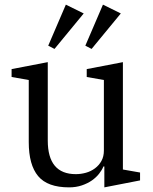

<svg xmlns="http://www.w3.org/2000/svg" viewBox="-20 -796 659 828"><path d="M278 12Q185 12 144.5 -36.5Q104 -85 104 -183V-451L30 -464V-498L186 -528V-190Q186 -45 307 -45Q329 -45 350.5 -51Q372 -57 389.5 -70Q407 -83 417.5 -102Q428 -121 428 -147V-451L354 -464V-498L510 -528V-65L584 -52V-18L430 12V-78H426Q420 -63 407.5 -47Q395 -31 376.5 -18Q358 -5 333 3.5Q308 12 278 12ZM188 -599 264 -776 341 -738 215 -585ZM348 -599 424 -776 501 -738 375 -585Z"/></svg>

Font: IBM Plex Serif
Style: Regular
Weight: 400
Designer: Mike Abbink, Paul van der Laan, Pieter van Rosmalen
Foundry: Bold Monday
Version: Version 2.6